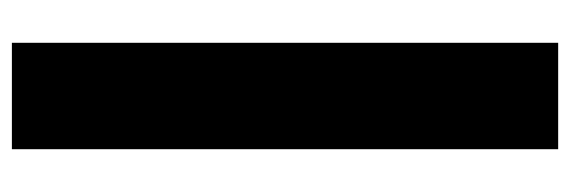

<svg xmlns="http://www.w3.org/2000/svg" viewBox="-338 -514 959 323"><g transform="rotate(-90 141.5 -352.5)"><path d="M231 -812V107H52V-812Z"/></g></svg>

Font: Fira Sans Extra Condensed Black
Style: Regular
Weight: 900
Width: 1
Designer: Carrois Corporate & Edenspiekermann AG
Foundry: Carrois Corporate GbR & Edenspiekermann AG
Version: Version 4.203